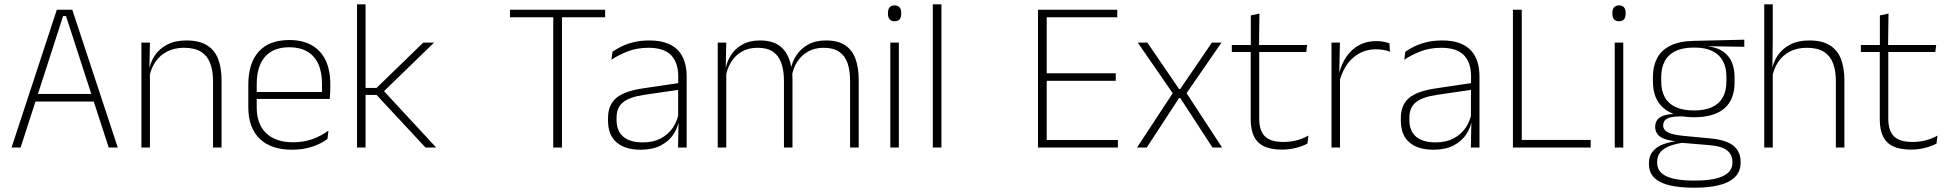

<svg xmlns="http://www.w3.org/2000/svg" viewBox="-20 -684 9032 890"><path d="M33.5 0 243.5 -639H315L526 0H484L286 -609.5H272.5L75.5 0ZM133 -213.5V-248.5H426V-213.5Z M967.5 0V-308Q967.5 -356 954.5 -390.5Q941.5 -425 912 -443.8Q882.5 -462.5 833 -462.5Q787.5 -462.5 753.5 -444.5Q719.5 -426.5 699 -395.2Q678.5 -364 671.5 -324L660.5 -356H670.5Q676 -394 697 -426Q718 -458 755 -477.2Q792 -496.5 844 -496.5Q903.5 -496.5 939.2 -474.2Q975 -452 991 -410.8Q1007 -369.5 1007 -311.5V0ZM635.5 0V-486.5H675L672.5 -362.5L675 -361V0Z M1334 10Q1236 10 1183.5 -41.2Q1131 -92.5 1131 -187V-290.5Q1131 -391.5 1179.5 -445Q1228 -498.5 1321 -498.5Q1383 -498.5 1425.2 -474.2Q1467.5 -450 1489.2 -404.8Q1511 -359.5 1511 -295.5V-278Q1511 -265.5 1510.5 -252.8Q1510 -240 1508.5 -225.5H1472Q1472.5 -245.5 1472.5 -263.2Q1472.5 -281 1472.5 -296Q1472.5 -350.5 1455.2 -388Q1438 -425.5 1404.2 -445.2Q1370.5 -465 1321 -465Q1247 -465 1208.5 -421Q1170 -377 1170 -293V-245V-239V-184.5Q1170 -147 1181 -117.5Q1192 -88 1213.2 -67.2Q1234.5 -46.5 1266 -35.5Q1297.5 -24.5 1339 -24.5Q1386 -24.5 1426.5 -38.5Q1467 -52.5 1502.5 -78.5L1498 -40Q1467.5 -17 1425.8 -3.5Q1384 10 1334 10ZM1151 -225.5V-257.5H1498.5V-225.5Z M1952.5 0 1725.5 -244H1667.5V-276.5H1725.5L1942 -486.5H1992L1753 -254.5V-269L2002 0ZM1635 0V-664H1674.5V0Z M2544.5 0V-634.5H2585V0ZM2344 -604V-639H2785V-604Z M3123 0 3125.5 -125 3123.5 -131.5V-290L3124 -328Q3124 -394.5 3090.5 -428.5Q3057 -462.5 2986 -462.5Q2932 -462.5 2888.8 -445.5Q2845.5 -428.5 2814.5 -407L2819 -444Q2835.5 -456 2860.2 -468.2Q2885 -480.5 2917.5 -488.5Q2950 -496.5 2990.5 -496.5Q3035.5 -496.5 3068.2 -485Q3101 -473.5 3122 -451.8Q3143 -430 3153 -399Q3163 -368 3163 -328.5V0ZM2949.5 10Q2877 10 2837.8 -24.2Q2798.5 -58.5 2798.5 -124V-136.5Q2798.5 -197.5 2836.5 -229.8Q2874.5 -262 2961.5 -274.5L3133 -300L3135 -269L2967 -244.5Q2898.5 -234.5 2868.2 -210Q2838 -185.5 2838 -138.5V-128Q2838 -77 2869 -50.5Q2900 -24 2959.5 -24Q3008 -24 3042.8 -42.2Q3077.5 -60.5 3098.8 -91.8Q3120 -123 3126.5 -162L3137 -131H3128Q3123 -94 3102 -61.8Q3081 -29.5 3043 -9.8Q3005 10 2949.5 10Z M3920.5 0V-308.5Q3920.5 -356.5 3908.8 -391Q3897 -425.5 3870 -444Q3843 -462.5 3798 -462.5Q3756.5 -462.5 3725.5 -445Q3694.5 -427.5 3675.2 -397.2Q3656 -367 3650 -328.5L3638.5 -361.5H3645.5Q3651 -396.5 3671.5 -427.5Q3692 -458.5 3726.2 -477.5Q3760.5 -496.5 3809 -496.5Q3864 -496.5 3897.2 -474.5Q3930.5 -452.5 3945.5 -411.2Q3960.5 -370 3960.5 -312V0ZM3307 0V-486.5H3346.5L3344 -362L3346.5 -360.5V0ZM3614 0V-308Q3614 -356.5 3602 -391Q3590 -425.5 3563.5 -444Q3537 -462.5 3492 -462.5Q3449.5 -462.5 3418.2 -444.5Q3387 -426.5 3368.2 -395.2Q3349.5 -364 3343 -324L3331 -356H3342Q3347 -394 3366.8 -426Q3386.5 -458 3420.5 -477.2Q3454.5 -496.5 3503 -496.5Q3569.5 -496.5 3605.2 -462Q3641 -427.5 3650 -359.5Q3652 -348.5 3652.8 -337.5Q3653.5 -326.5 3653.5 -315V0Z M4107 0V-486.5H4146.5V0ZM4127 -585.5Q4111.5 -585.5 4103.8 -594.5Q4096 -603.5 4096 -620.5V-624.5Q4096 -641 4103.8 -650Q4111.5 -659 4127 -659Q4142 -659 4149.8 -650Q4157.5 -641 4157.5 -624.5V-620.5Q4157.5 -603 4149.8 -594.2Q4142 -585.5 4127 -585.5Z M4304 0V-664H4344V0Z M4791.5 0V-639H4832V0ZM4804 0V-35H5162V0ZM4814 -309.5V-344.5H5152V-309.5ZM4803 -604V-639H5159V-604Z M5250.5 0 5420 -258V-246L5254 -486.5H5298.5L5445.5 -271.5H5451L5597.5 -486.5H5642L5476 -246V-258.5L5645 0H5600.5L5451 -229.5H5445.5L5295.5 0Z M5922.5 9.5Q5871 9.5 5839.2 -5.8Q5807.5 -21 5792.5 -52.2Q5777.5 -83.5 5777.5 -130.5V-459H5817V-134.5Q5817 -79 5842.8 -52.5Q5868.5 -26 5929.5 -26Q5960 -26 5989.2 -33.2Q6018.5 -40.5 6045 -55.5L6040.5 -18.5Q6017.5 -6 5986.2 1.8Q5955 9.5 5922.5 9.5ZM5690 -443V-475.5H6039L6035 -443ZM5778 -469.5V-612.5L5818 -621L5816 -469.5Z M6188.5 -305 6175.5 -334 6186 -337.5Q6202.5 -409.5 6247.5 -451.5Q6292.5 -493.5 6360.5 -493.5Q6380 -493.5 6395 -490.2Q6410 -487 6420.5 -483L6423 -444Q6410.5 -449.5 6394 -452.5Q6377.5 -455.5 6358 -455.5Q6298.5 -455.5 6253.5 -417.5Q6208.5 -379.5 6188.5 -305ZM6152 0V-486.5H6191L6188 -338L6191.5 -334.5V0Z M6798 0 6800.5 -125 6798.5 -131.5V-290L6799 -328Q6799 -394.5 6765.5 -428.5Q6732 -462.5 6661 -462.5Q6607 -462.5 6563.8 -445.5Q6520.5 -428.5 6489.5 -407L6494 -444Q6510.5 -456 6535.2 -468.2Q6560 -480.5 6592.5 -488.5Q6625 -496.5 6665.5 -496.5Q6710.5 -496.5 6743.2 -485Q6776 -473.5 6797 -451.8Q6818 -430 6828 -399Q6838 -368 6838 -328.5V0ZM6624.5 10Q6552 10 6512.8 -24.2Q6473.5 -58.5 6473.5 -124V-136.5Q6473.5 -197.5 6511.5 -229.8Q6549.5 -262 6636.5 -274.5L6808 -300L6810 -269L6642 -244.5Q6573.5 -234.5 6543.2 -210Q6513 -185.5 6513 -138.5V-128Q6513 -77 6544 -50.5Q6575 -24 6634.5 -24Q6683 -24 6717.8 -42.2Q6752.5 -60.5 6773.8 -91.8Q6795 -123 6801.5 -162L6812 -131H6803Q6798 -94 6777 -61.8Q6756 -29.5 6718 -9.8Q6680 10 6624.5 10Z M7034 0H6993V-639H7034ZM7012 -35.5H7353.5V0H7012Z M7465 0V-486.5H7504.5V0ZM7485 -585.5Q7469.5 -585.5 7461.8 -594.5Q7454 -603.5 7454 -620.5V-624.5Q7454 -641 7461.8 -650Q7469.5 -659 7485 -659Q7500 -659 7507.8 -650Q7515.5 -641 7515.5 -624.5V-620.5Q7515.5 -603 7507.8 -594.2Q7500 -585.5 7485 -585.5Z M7833 -140.5Q7741 -140.5 7691.5 -182.8Q7642 -225 7642 -306V-328Q7642 -376.5 7661 -413.5Q7680 -450.5 7721.5 -471.8Q7763 -493 7829.5 -494.5L8065.5 -500V-467L7892 -470V-470.5Q7939.5 -464.5 7967.8 -444.8Q7996 -425 8008.2 -394.5Q8020.5 -364 8020.5 -325V-302Q8020.5 -222 7972.8 -181.2Q7925 -140.5 7833 -140.5ZM7830 153H7839.5Q7890.5 153 7928.8 144.8Q7967 136.5 7988.8 118.2Q8010.5 100 8010.5 69V67Q8010.5 32.5 7985.2 12.8Q7960 -7 7900.5 -11.5L7769.5 -22.5L7788 -23.5Q7750.5 -18.5 7722 -8.2Q7693.5 2 7677.5 20.2Q7661.5 38.5 7661.5 66.5V68Q7661.5 100.5 7682.8 119Q7704 137.5 7742 145.2Q7780 153 7830 153ZM7828.5 186Q7767 186 7721 175.5Q7675 165 7649.2 140.8Q7623.5 116.5 7623.5 75V73Q7623.5 39.5 7641.2 18Q7659 -3.5 7688.5 -14.8Q7718 -26 7753 -29.5L7752 -28.5Q7699.5 -33.5 7676 -50.2Q7652.5 -67 7652.5 -95.5V-96Q7652.5 -114 7661.2 -127Q7670 -140 7689.5 -147.5Q7709 -155 7740 -155.5V-163L7808 -144L7769.5 -144.5Q7724.5 -144 7707 -133.8Q7689.5 -123.5 7689.5 -103.5V-103Q7689.5 -81.5 7712.2 -70Q7735 -58.5 7791 -53.5L7907.5 -42.5Q7982.5 -35.5 8015.5 -8.2Q8048.5 19 8048.5 66.5V69Q8048.5 111 8022.2 136.8Q7996 162.5 7949 174.2Q7902 186 7839 186ZM7832.5 -172Q7882 -172 7915.2 -187Q7948.5 -202 7965.5 -232Q7982.5 -262 7982.5 -305.5V-329.5Q7982.5 -372 7966 -402Q7949.5 -432 7916.8 -447.8Q7884 -463.5 7835.5 -463.5H7831.5Q7778 -463.5 7744.5 -446.2Q7711 -429 7695.8 -398.5Q7680.5 -368 7680.5 -328.5V-307Q7680.5 -262.5 7697.5 -232.5Q7714.5 -202.5 7748.2 -187.2Q7782 -172 7832.5 -172Z M8490 0V-308Q8490 -356 8477 -390.5Q8464 -425 8434.5 -443.8Q8405 -462.5 8355.5 -462.5Q8309.5 -462.5 8275.8 -444.5Q8242 -426.5 8221.8 -395.5Q8201.5 -364.5 8194.5 -324L8181 -356H8193Q8198.5 -394 8219.8 -426Q8241 -458 8277.8 -477.2Q8314.5 -496.5 8366.5 -496.5Q8426 -496.5 8461.8 -474.2Q8497.5 -452 8513.5 -410.8Q8529.5 -369.5 8529.5 -311.5V0ZM8158 0V-664H8197.5V-498.5L8195.5 -359L8197.5 -355V0Z M8838.5 9.5Q8787 9.5 8755.2 -5.8Q8723.5 -21 8708.5 -52.2Q8693.5 -83.5 8693.5 -130.5V-459H8733V-134.5Q8733 -79 8758.8 -52.5Q8784.5 -26 8845.5 -26Q8876 -26 8905.2 -33.2Q8934.5 -40.5 8961 -55.5L8956.5 -18.5Q8933.5 -6 8902.2 1.8Q8871 9.5 8838.5 9.5ZM8606 -443V-475.5H8955L8951 -443ZM8694 -469.5V-612.5L8734 -621L8732 -469.5Z"/></svg>

Font: Anek Tamil ExtraLight
Style: Regular
Weight: 250
Version: Version 1.003